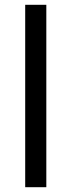

<svg xmlns="http://www.w3.org/2000/svg" viewBox="-20 -780 298 800"><path d="M173 0H85V-760H173Z"/></svg>

Font: Noto Sans Lydian
Style: Regular
Weight: 400
Designer: Monotype Design Team
Foundry: Monotype Imaging Inc.
Version: Version 2.002; ttfautohint (v1.8.4.7-5d5b)